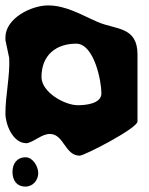

<svg xmlns="http://www.w3.org/2000/svg" viewBox="-27 -521 550 708"><path d="M126 -237C126 -318 180 -360 254 -360C320 -360 347 -222 347 -177C347 -137 285 -133 260 -133C211 -133 126 -181 126 -237ZM157 -27C209 -27 212 53 267 53C284 53 480 -48 480 -73V-320C480 -424 400 -411 333 -440C273 -466 217 -501 150 -501C89 -501 -7 -454 -7 -383V-373C-6 -367 6 -313 7 -307C10 -240 -7 -170 -7 -102C-7 -63 20 7 70 7H73C102 0 127 -27 157 -27ZM19 113C19 143 34 167 67 167C95 167 114 143 114 117C114 93 94 59 68 59C35 59 19 83 19 113Z"/></svg>

Font: Charger
Style: Overspray
Weight: 400
Designer: Jasper
Foundry: Cannot Into Space Fonts
Version: Version 0.980